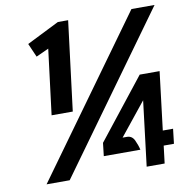

<svg xmlns="http://www.w3.org/2000/svg" viewBox="-81 -805 861 884"><g transform="rotate(-10 349.5 -363.5)"><path d="M66 0 591 -727H699L174 0ZM144 -309 182 -614 123 -587 95 -651 247 -727H295L243 -309ZM534 0 571 -304 448 -151H468Q492 -151 503 -127.8Q514 -104.5 519 -82H348L355 -143L576 -423H669L636 -151H684L676 -82H628L618 0Z"/></g></svg>

Font: Expletus Sans
Style: Italic
Weight: 400
Italic angle: -7°
Designer: Jasper de Waard
Foundry: Designtown
Version: Version 7.500